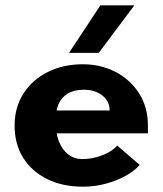

<svg xmlns="http://www.w3.org/2000/svg" viewBox="-20 -693 612 723"><path d="M292 10Q216 10 158 -18.5Q100 -47 67.5 -98.5Q35 -150 35 -220Q35 -289 68.5 -341Q102 -393 160 -422Q218 -451 292 -451Q359 -451 414.5 -422.5Q470 -394 503.5 -342Q537 -290 537 -219V-191H164V-277H393Q393 -311 366 -333Q339 -355 295 -355Q259 -355 235.5 -341Q212 -327 200.5 -301Q189 -275 189 -239Q189 -194 201.5 -161.5Q214 -129 237 -111.5Q260 -94 289 -94Q320 -94 346.5 -102Q373 -110 392.5 -121.5Q412 -133 421 -145L506 -72Q487 -50 454 -31.5Q421 -13 379.5 -1.5Q338 10 292 10ZM240 -494 358 -673H486L352 -494Z"/></svg>

Font: Teachers
Style: Bold
Weight: 700
Designer: Alfredo Marco Pradil, Chank Diesel
Version: Version 1.001